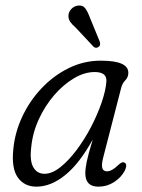

<svg xmlns="http://www.w3.org/2000/svg" viewBox="-20 -673 519 701"><path d="M358 -102.5Q350 -73.5 353.2 -60.5Q356.5 -47.5 370.5 -47.5Q388.5 -47.5 412.5 -71Q426 -84 434 -79.5Q446.5 -74 436 -50.5Q422.5 -25 396.5 -8.2Q370.5 8.5 339 8.5Q291.5 8.5 291.5 -40.5Q291.5 -57 296.5 -82Q301.5 -107 318.5 -163.5Q271 -77 218.5 -34.2Q166 8.5 113 8.5Q69 8.5 45.2 -24.8Q21.5 -58 28.5 -127Q34 -188.5 61 -246.5Q88 -304.5 131.8 -350.8Q175.5 -397 230.8 -424.2Q286 -451.5 348 -451.5Q450.5 -451.5 448.5 -406Q448 -390.5 437.8 -380.2Q427.5 -370 423 -354.5ZM94 -135Q88 -85.5 101.8 -62Q115.5 -38.5 142.5 -38.5Q170 -38.5 200.2 -62.5Q230.5 -86.5 259.8 -125.5Q289 -164.5 312.8 -210.2Q336.5 -256 351.5 -300Q366.5 -344 368.5 -377Q370 -410 325.5 -410Q288.5 -410 250 -387.2Q211.5 -364.5 178 -325.8Q144.5 -287 121.8 -237.8Q99 -188.5 94 -135ZM307.5 -610.5 344 -521.5Q345.5 -516.5 345.5 -511.2Q345.5 -506 340 -502Q331 -495 322 -502L257.5 -571Q243.5 -583 236.2 -593.5Q229 -604 230 -618Q231 -630 240.5 -640.2Q250 -650.5 264 -652.5Q281.5 -655 290.5 -643.5Q299.5 -632 307.5 -610.5Z"/></svg>

Font: Fraunces 72pt S100 Light
Style: Italic
Weight: 300
Italic angle: -16°
Version: Version 1.000; ttfautohint (v1.8.3)